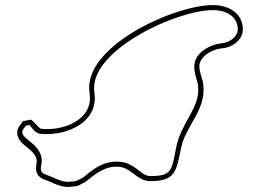

<svg xmlns="http://www.w3.org/2000/svg" viewBox="-20 -782 1028 759"><path d="M102 -309 70 -303C63 -288 48 -281 48 -258C48 -201 137 -192 124 -132C118 -103 128 -82 156 -72C192 -60 223 -36 268 -45C289 -44 300 -55 318 -63C355 -93 393 -125 444 -123C498 -123 520 -66 574 -66C674 -66 677 -105 696 -198C713 -282 794 -348 784 -441C784 -468 768 -491 768 -519C768 -559 819 -588 858 -591C898 -594 940 -624 940 -666C940 -730 883 -762 822 -762C669 -762 305 -598 334 -414C351 -308 229 -263 142 -273C135 -274 107 -309 102 -309ZM97 -288C105 -280 116 -256 139 -253C160 -251 183 -252 205 -255C282 -267 369 -318 353 -417C352 -423 352 -429 352 -435C352 -589 678 -742 822 -742C877 -742 920 -715 920 -666C920 -639 890 -614 857 -611C814 -607 748 -576 748 -519C748 -483 763 -460 763 -441V-440C772 -357 697 -299 677 -202C658 -107 661 -86 573 -86C536 -86 514 -142 445 -143C384 -145 343 -108 308 -80C285 -69 281 -64 266 -65C228 -57 206 -76 163 -91C143 -98 138 -108 143 -128C160 -205 68 -230 68 -258C68 -269 73 -272 82 -285Z"/></svg>

Font: CISF Camouflage Kit
Style: OuLn
Weight: 400
Designer: Robert Jablonski, Jasper
Foundry: Cannot Into Space Fonts
Version: Version 1.27